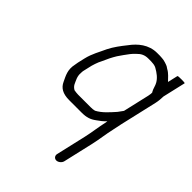

<svg xmlns="http://www.w3.org/2000/svg" viewBox="-206 -576 942 942"><g transform="rotate(45 264.5 -105.5)"><path d="M478.5 -457 466.3 -404 504 -351 528.3 -456C529.3 -460.3 479.5 -461.4 478.5 -457ZM448.3 -313 448 -303C447.5 -298.3 446.7 -293.3 445.5 -288L413.9 -151L394.9 -125C370.4 -97.7 345.7 -68.3 312.8 -51C305.4 -48.7 294.7 -48 285.1 -48H198.1C194.7 -48 190.2 -48.3 184.3 -49L170.8 -51C162.7 -55.6 155.5 -61.7 150.4 -71C141.8 -90.7 130.6 -107.2 132.9 -134L133.7 -146L145 -195C147.7 -206.8 153.6 -220.5 157.3 -231L165 -247C175.4 -271 186.3 -293.8 200 -316L218 -342C231.5 -360.5 242.5 -377.1 259.5 -392C274.6 -407.8 291.6 -417 316.3 -417H335.3C339.9 -417 344.2 -416.7 348 -416C355.9 -416 368.8 -412.2 373.4 -409C395.5 -396.5 416.3 -381.5 428.1 -360C435.3 -348.5 438.9 -326.5 446 -316C446.3 -314.7 447.1 -313.7 448.3 -313ZM367.9 74 331.7 231C328.6 244.2 337.7 256 350.9 256C364.1 256 378.6 244.2 381.7 231L417.9 74C427.1 34.1 431.6 -6.8 441.3 -49C444.2 -64.3 447.4 -79.7 450.9 -95L495.5 -288C499.5 -305.3 500.6 -323.3 501 -338L528.5 -457C529.5 -461.2 479.3 -460.5 478.3 -456L466.3 -404C452.7 -417.9 437 -437 419 -446L406.8 -454C398.5 -458.1 375.6 -466 362.6 -466C357.4 -466.7 352.1 -467 346.8 -467H327.8C270 -467 228.4 -431.5 199.5 -392C178 -365.2 156.1 -336.5 140.4 -305C124.3 -268.9 105 -238.1 95.2 -196L86.7 -159C85.3 -153 84.3 -147.3 83.8 -142C73.4 -96.9 90.6 -70.4 103.7 -42C116.5 -13.9 141.1 2 186.5 2H273.5C307.6 2 327.9 -5.4 350.1 -22L371.8 -38C378.3 -43.3 384.7 -49.3 390.9 -56C391.6 -56 392 -56.3 392.2 -57C391.4 -53.7 391 -50.7 391.1 -48C381.5 -6.3 377.1 34 367.9 74Z"/></g></svg>

Font: HoneyBee
Style: BookIt
Weight: 300
Foundry: Cannot Into Space Fonts
Version: Version 0.89